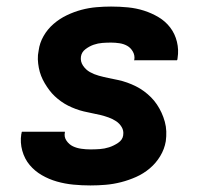

<svg xmlns="http://www.w3.org/2000/svg" viewBox="-20 -558 640 586"><path d="M256 8Q230 8 204 5.5Q178 3 153.5 -4Q129 -11 107.5 -23.5Q86 -36 70.5 -54.5Q55 -73 48 -98Q41 -123 45 -149Q46 -151 46 -153Q46 -155 47 -156H178Q178 -156 178 -155.5Q178 -155 178 -154Q175 -140 183 -128.5Q191 -117 202.5 -111.5Q214 -106 228 -104Q242 -102 256 -102Q270 -102 284.5 -103Q299 -104 313 -108.5Q327 -113 340.5 -122Q354 -131 356 -145Q356 -145 356 -145.5Q356 -146 356 -146Q358 -159 351.5 -170Q345 -181 334.5 -188Q324 -195 311.5 -199.5Q299 -204 286.5 -207Q274 -210 261 -212.5Q248 -215 235.5 -218Q223 -221 211 -225.5Q199 -230 188 -235.5Q177 -241 166.5 -248.5Q156 -256 147 -264.5Q138 -273 130.5 -283Q123 -293 116.5 -304Q110 -315 105.5 -326.5Q101 -338 98.5 -351Q96 -364 95.5 -377Q95 -390 98 -404Q101 -427 113 -448Q125 -469 143.5 -485Q162 -501 184 -511.5Q206 -522 228.5 -528Q251 -534 274 -536Q297 -538 319 -538Q345 -538 370.5 -535.5Q396 -533 419.5 -525.5Q443 -518 464 -505.5Q485 -493 499.5 -474Q514 -455 520 -430.5Q526 -406 522 -381Q522 -379 521.5 -377Q521 -375 520 -374H389Q389 -374 389 -374.5Q389 -375 390 -376Q392 -389 385.5 -400.5Q379 -412 368.5 -418Q358 -424 345 -426Q332 -428 319 -428Q306 -428 292.5 -427Q279 -426 266 -421.5Q253 -417 241 -408Q229 -399 227 -385Q225 -370 233.5 -357.5Q242 -345 254.5 -338Q267 -331 281.5 -327Q296 -323 310.5 -320Q325 -317 339.5 -314Q354 -311 368 -306Q382 -301 395 -294.5Q408 -288 419.5 -279.5Q431 -271 441 -261Q451 -251 459 -239Q467 -227 473 -214Q479 -201 483 -186.5Q487 -172 487.5 -157Q488 -142 486 -127Q482 -103 469 -81.5Q456 -60 437 -44Q418 -28 395.5 -18Q373 -8 349.5 -2Q326 4 302.5 6Q279 8 256 8Z"/></svg>

Font: Iosevka Curly XBdExObl
Style: Regular
Weight: 800
Width: 7
Italic angle: -9°
Monospace: yes
Designer: Belleve Invis
Foundry: Belleve Invis
Version: Version 11.1.0; ttfautohint (v1.8.3)